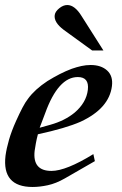

<svg xmlns="http://www.w3.org/2000/svg" viewBox="-23 -728 487 765"><path d="M423 -385Q412 -296 298 -243Q239 -217 128 -193Q123 -174 120 -157.5Q117 -141 115 -127Q106 -47 182 -47Q240 -47 349 -114L355 -86L235 -17Q200 3 167.5 10Q135 17 107 17Q-16 17 -1 -108Q3 -137 13 -171.5Q23 -206 41 -246Q55 -277 66.5 -299Q78 -321 89 -335Q116 -372 166 -405Q192 -421 215.5 -433Q239 -445 263 -454Q283 -461 301.5 -465Q320 -469 338 -469Q380 -469 404 -447Q428 -425 423 -385ZM327 -370Q333 -421 287 -421Q209 -421 157 -277L135 -219L178 -231Q235 -247 274 -279Q321 -319 327 -370ZM389 -527H344L231 -609Q191 -639 195 -668Q197 -682 213 -695Q229 -708 245 -708Q275 -708 302 -664Z"/></svg>

Font: DG Didot
Style: Bold Italic
Weight: 700
Designer: David Gatwood, Takis Katsoulidis, and George D. Matthiopoulos
Foundry: David Gatwood
Version: Version 1.0